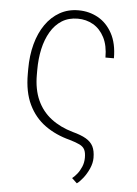

<svg xmlns="http://www.w3.org/2000/svg" viewBox="-52 -579 575 805"><g transform="rotate(5 235.0 -176.5)"><path d="M246.1 -538.1Q291 -538.1 328.4 -517.3Q365.7 -496.6 388.4 -454.8Q411.1 -413.1 411.1 -350.6H375.5Q375.5 -401.4 357.9 -435.3Q340.3 -469.2 311 -486.1Q281.7 -502.9 246.1 -502.9Q207.5 -502.9 179.2 -485.1Q150.9 -467.3 132.1 -435.3Q113.3 -403.3 104.2 -362.3Q95.2 -321.3 95.2 -274.4V-253.9Q95.2 -191.9 115.7 -146.7Q136.2 -101.6 174.6 -72.3Q212.9 -43 266.1 -27.8Q301.3 -18.6 322.3 -6.3Q343.3 5.9 352.8 24.4Q362.3 43 362.3 72.8Q362.3 94.7 352.1 117.9Q341.8 141.1 327.4 159.4Q313 177.7 301.8 185.1L280.3 165Q290.5 157.2 301 144Q311.5 130.9 318.8 113.3Q326.2 95.7 326.2 75.2Q326.2 53.7 320.1 41.5Q314 29.3 298.6 21.7Q283.2 14.2 256.3 6.3Q197.3 -8.8 152.3 -41Q107.4 -73.2 82.3 -125.5Q57.1 -177.7 57.1 -253.9V-274.4Q57.1 -331.5 70.1 -379.6Q83 -427.7 107.7 -463.1Q132.3 -498.5 167.2 -518.3Q202.1 -538.1 246.1 -538.1Z"/></g></svg>

Font: Roboto Condensed ExtraLight
Style: Regular
Weight: 250
Designer: Christian Robertson
Foundry: Google
Version: Version 3.008; 2023